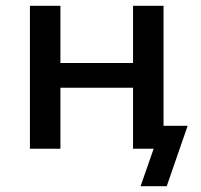

<svg xmlns="http://www.w3.org/2000/svg" viewBox="-20 -512 692 661"><path d="M464 129 509 0H444V-79H626L554 129ZM83 0V-492H188V-295H438V-492H543V0H438V-210H188V0Z"/></svg>

Font: NunitoSans_10ptSemiBold
Style: Regular
Weight: 600
Designer: Vernon Adams
Foundry: Vernon Adams
Version: Version 3.101;gftools[0.9.27]